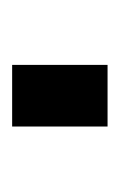

<svg xmlns="http://www.w3.org/2000/svg" viewBox="41 -242 201 324"><g transform="rotate(-90 142.0 -80.5)"><path d="M90 -161H194V0H90Z"/></g></svg>

Font: Biryani
Style: Regular
Weight: 400
Designer: Dan Reynolds and Mathieu Réguer
Foundry: Dan Reynolds and Mathieu Réguer
Version: Version 1.004; ttfautohint (v1.1) -l 5 -r 5 -G 72 -x 0 -D la